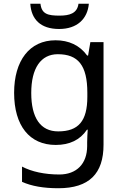

<svg xmlns="http://www.w3.org/2000/svg" viewBox="-20 -760 655 1020"><path d="M452 -740H397C390 -688 348 -677 296 -677C235 -677 201 -685 195 -740H141C146 -658 195 -606 294 -606C390 -606 445 -660 452 -740ZM275 -546C137 -546 55 -438 55 -267C55 -92 137 10 276 10C349 10 405 -16 442 -71H446C445 -59 443 -21 443 -5V16C443 110 387 167 295 167C218 167 148 152 97 125V206C148 229 212 240 290 240C454 240 530 162 530 9V-536H460L448 -465H443C403 -520 345 -546 275 -546ZM287 -472C395 -472 444 -413 444 -267V-246C444 -117 397 -62 289 -62C195 -62 146 -134 146 -266C146 -398 197 -472 287 -472Z"/></svg>

Font: Noto Sans Nandinagari
Style: Regular
Weight: 400
Designer: Ek Type
Foundry: Ek Type
Version: Version 1.002